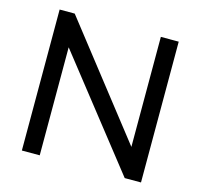

<svg xmlns="http://www.w3.org/2000/svg" viewBox="-103 -822 977 934"><g transform="rotate(15 385.0 -355.0)"><path d="M175 -544V0H85V-710H161L595 -155V-709H685V0H603Z"/></g></svg>

Font: Raleway-v4020 Medium
Style: Regular
Weight: 500
Designer: Matt McInerney, Pablo Impallari, Rodrigo Fuenzalida
Foundry: Matt McInerney, Pablo Impallari, Rodrigo Fuenzalida
Version: Version 4.020;PS 004.020;hotconv 1.0.88;makeotf.lib2.5.64775